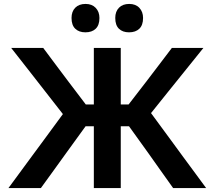

<svg xmlns="http://www.w3.org/2000/svg" viewBox="-20 -957 1092 977"><path d="M23 0Q46.5 -32 78 -74.8Q109.5 -117.5 142.5 -162.5Q175.5 -207.5 204.5 -246.5L300 -376.5L209.5 -492.5Q167 -547 124.2 -601.8Q81.5 -656.5 37 -713H200Q239.5 -660.5 269.5 -620Q299.5 -579.5 330 -539.5L416.5 -425.5H457.5V-713H594.5V-425.5H634.5L722.5 -539.5Q753.5 -580 784 -620.2Q814.5 -660.5 854.5 -713H1015Q969.5 -656.5 925.5 -601.8Q881.5 -547 837.5 -492.5L748.5 -381.5L848.5 -245.5Q876.5 -207 909.5 -162.2Q942.5 -117.5 974 -74.8Q1005.5 -32 1029 0H861Q826 -49 795.5 -92Q765 -135 736 -176L636.5 -314.5H594.5V0H457.5V-314.5H415.5L317 -178.5Q286 -135.5 254.8 -92.2Q223.5 -49 188 0ZM636.5 -792.5Q604 -792.5 585.2 -810.8Q566.5 -829 566.5 -865.5Q566.5 -898.5 585.5 -917.8Q604.5 -937 637.5 -937Q670.5 -937 689.2 -917Q708 -897 708 -865.5Q708 -829 689 -810.8Q670 -792.5 636.5 -792.5ZM414.5 -792.5Q382 -792.5 363 -810.8Q344 -829 344 -865.5Q344 -898.5 363 -917.8Q382 -937 415.5 -937Q448 -937 467 -917Q486 -897 486 -865.5Q486 -829 467 -810.8Q448 -792.5 414.5 -792.5Z"/></svg>

Font: Commissioner SemiBold
Style: Regular
Weight: 600
Designer: Kostas Bartsokas
Foundry: Kostas Bartsokas
Version: Version 1.000; ttfautohint (v1.8.3)